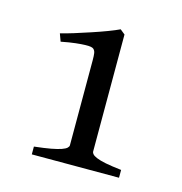

<svg xmlns="http://www.w3.org/2000/svg" viewBox="-66 -728 461 487"><g transform="rotate(15 164.5 -484.5)"><path d="M58.1 -302.7V-323.2Q85 -326.2 101.8 -329.3Q118.7 -332.5 128.4 -335.9Q138.2 -339.4 141.8 -343Q145.5 -346.7 145.5 -349.6V-573.2Q145.5 -585 144.5 -591.6Q143.6 -598.1 139.2 -602.1Q137.2 -604 132.1 -605Q127 -606 117.4 -605.7Q107.9 -605.5 92.5 -603.8Q77.1 -602.1 54.7 -597.7L47.4 -617.7Q61.5 -621.1 82 -627.4Q102.5 -633.8 123.8 -640.9Q145 -647.9 163.8 -655Q182.6 -662.1 193.8 -667.5L206.5 -657.2V-349.6Q206.5 -346.7 209.5 -343.3Q212.4 -339.8 220.9 -336.2Q229.5 -332.5 245.4 -329.3Q261.2 -326.2 287.1 -323.2V-302.7Z"/></g></svg>

Font: Gentium Plus Viet
Style: Regular
Weight: 400
Designer: J. Victor Gaultney, Annie Olsen, Iska Routamaa, Becca Hirsbrunner
Foundry: SIL International
Version: Version 5.000